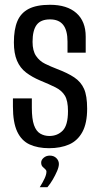

<svg xmlns="http://www.w3.org/2000/svg" viewBox="-20 -612 418 802"><path d="M185 7Q138 7 104 -8.5Q70 -24 52 -62Q34 -100 34 -167V-201Q54 -201 74 -201Q94 -201 113 -201V-162Q113 -115 122 -89.5Q131 -64 148 -54Q165 -44 186 -44Q220 -44 242 -66.5Q264 -89 264 -148Q264 -191 251 -212.5Q238 -234 212 -247Q186 -260 147 -276Q114 -290 89 -309Q64 -328 51 -358.5Q38 -389 38 -435Q38 -489 52.5 -523.5Q67 -558 100 -575Q133 -592 189 -592Q260 -592 299 -557.5Q338 -523 338 -459V-392Q319 -392 300 -392Q281 -392 262 -392V-438Q262 -485 244 -508Q226 -531 189 -531Q150 -531 133 -508Q116 -485 116 -437Q116 -400 130.5 -378.5Q145 -357 168.5 -345.5Q192 -334 218 -324Q263 -307 290.5 -288.5Q318 -270 331 -241Q344 -212 344 -158Q344 -97 324 -60.5Q304 -24 268.5 -8.5Q233 7 185 7ZM146 170Q158 151 166 134Q174 117 174 105Q174 99 168.5 94.5Q163 90 157.5 84Q152 78 152 67Q152 56 162.5 47Q173 38 188 38Q205 38 215.5 48.5Q226 59 226 73Q226 85 218.5 102.5Q211 120 200.5 138Q190 156 178 170Z"/></svg>

Font: Alumni Sans Thin Medium
Style: Regular
Weight: 500
Version: Version 1.018